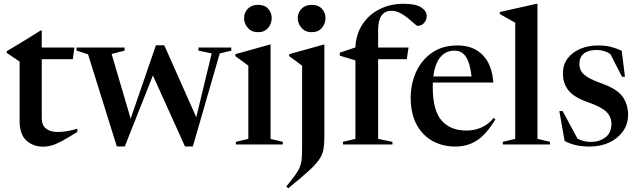

<svg xmlns="http://www.w3.org/2000/svg" viewBox="-20 -763 3374 1014"><path d="M200.5 -138Q200.5 -102 222.8 -84Q245 -66 284 -66Q306.5 -66 331 -69.8Q355.5 -73.5 388.5 -83V-66.5Q340 -36 308.8 -19Q277.5 -2 254.2 4.8Q231 11.5 206 11.5Q155.5 11.5 119.5 -20.8Q83.5 -53 83.5 -125.5V-438L15.5 -483.5V-492.5Q24.5 -498 52.2 -514.5Q80 -531 117.8 -554.2Q155.5 -577.5 194.5 -602H200.5V-512H373L364.5 -450.5H200.5Z M1098 -481 1028 -495.5V-512H1201.5V-495.5L1140.5 -481L998.5 10.5H957L787.5 -364.5L639 10.5H597L445 -476L384 -496V-512H638V-495.5L569.5 -478L670 -136.5L803.5 -524H847.5L1016.5 -144Z M1343 -593Q1308.5 -593 1288.8 -615.8Q1269 -638.5 1269 -667.5Q1269 -696 1288.8 -716.8Q1308.5 -737.5 1343 -737.5Q1377.5 -737.5 1396.2 -716.8Q1415 -696 1415 -667.5Q1415 -638.5 1396.2 -615.8Q1377.5 -593 1343 -593ZM1409 -527.5V-29.5L1473.5 -14V0H1225.5V-14L1291.5 -29.5V-416Q1283.5 -422.5 1264.8 -436Q1246 -449.5 1223 -466.5V-477L1404.5 -527.5Z M1626.5 -593Q1592.5 -593 1572.5 -615.8Q1552.5 -638.5 1552.5 -667.5Q1552.5 -696 1572.5 -716.8Q1592.5 -737.5 1626.5 -737.5Q1661 -737.5 1680 -716.8Q1699 -696 1699 -667.5Q1699 -638.5 1680 -615.8Q1661 -593 1626.5 -593ZM1575.5 -416Q1567.5 -422.5 1548.8 -436Q1530 -449.5 1507.5 -466.5V-477L1689 -527.5H1693V-41Q1693 -1.5 1688.2 25.8Q1683.5 53 1665.5 79.5Q1647.5 106 1608.8 141.2Q1570 176.5 1502 231.5L1492 221.5Q1522 185.5 1539.2 161.5Q1556.5 137.5 1564.2 116.8Q1572 96 1573.8 70.5Q1575.5 45 1575.5 5.5Z M1977 -29.5 2052.5 -14V0H1791V-14L1857 -29.5V-444L1774.5 -469V-485L1857 -512.5Q1860 -581.5 1893.5 -633.2Q1927 -685 1983.5 -714Q2040 -743 2111.5 -743Q2174.5 -743 2204 -724.2Q2233.5 -705.5 2233.5 -677.5Q2233.5 -657.5 2219.8 -642Q2206 -626.5 2186 -626.5Q2181 -626.5 2167.8 -638.5Q2154.5 -650.5 2135.5 -666.2Q2116.5 -682 2094 -694Q2071.5 -706 2047.5 -706Q1977 -706 1977 -604V-512H2137.5L2128.5 -450.5H1977Z M2396 -523Q2480 -523 2529.2 -472.5Q2578.5 -422 2585.5 -327H2266Q2265.5 -315.5 2265.5 -303Q2265.5 -180.5 2311.8 -127Q2358 -73.5 2444 -73.5Q2485 -73.5 2522 -89.5Q2559 -105.5 2587 -140L2596.5 -133Q2548 -52.5 2498.2 -20.8Q2448.5 11 2385.5 11Q2317 11 2263.8 -18.8Q2210.5 -48.5 2179.8 -106Q2149 -163.5 2149 -246.5Q2149 -321 2178 -384Q2207 -447 2262 -485Q2317 -523 2396 -523ZM2380.5 -495.5Q2335 -495.5 2306 -461.5Q2277 -427.5 2268.5 -359H2470.5Q2462 -431.5 2440.5 -463.5Q2419 -495.5 2380.5 -495.5Z M2818.5 -29.5 2884.5 -14V0H2635.5V-14L2701 -29.5V-643Q2691.5 -648.5 2670.2 -660.5Q2649 -672.5 2619.5 -689V-699.5L2814 -743H2818.5Z M3139 -523Q3176 -523 3204.5 -516Q3233 -509 3263.5 -495L3280.5 -357.5H3265L3203.5 -477.5Q3172 -499 3131 -499Q3087 -499 3063.5 -480.2Q3040 -461.5 3040 -425.5Q3040 -406 3048.2 -389.5Q3056.5 -373 3082.2 -356.5Q3108 -340 3161.5 -321Q3240.5 -292 3268.8 -251.5Q3297 -211 3297 -156.5Q3297 -107 3270 -69.2Q3243 -31.5 3197.2 -10.2Q3151.5 11 3095 11Q3053.5 11 3021.2 3.5Q2989 -4 2962 -18.5L2934 -176.5H2951.5L3030 -30.5Q3063 -13.5 3101.5 -13.5Q3144 -13.5 3176.5 -37Q3209 -60.5 3209 -109Q3209 -145.5 3183 -171.8Q3157 -198 3084 -223.5Q3010.5 -249.5 2981.8 -286.2Q2953 -323 2953 -375Q2953 -422 2978.2 -455Q3003.5 -488 3045.8 -505.5Q3088 -523 3139 -523Z"/></svg>

Font: Newsreader Display Medium
Style: Regular
Weight: 500
Designer: Hugues Gentile
Foundry: Production Type
Version: Version 1.001